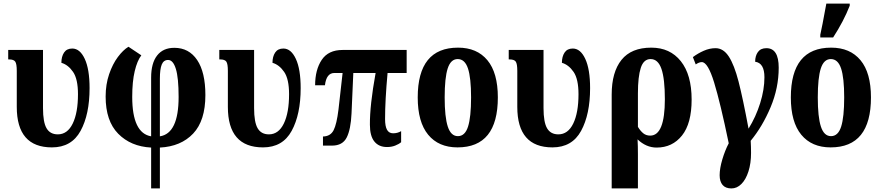

<svg xmlns="http://www.w3.org/2000/svg" viewBox="-20 -816 4936 1076"><path d="M74 -217V-419Q74 -458 65.5 -470.5Q57 -483 31 -483H26V-536H221V-210Q221 -131 241 -97Q261 -63 304 -63Q358 -63 387.5 -123.5Q417 -184 417 -288Q417 -373 389.5 -413Q362 -453 324 -464Q324 -499 339 -521.5Q354 -544 385 -544Q428 -544 455 -486Q482 -428 482 -322Q482 -175 431.5 -82.5Q381 10 271 10Q74 10 74 -217Z M827 11Q713 5 642.5 -66.5Q572 -138 572 -275Q572 -343 591.5 -400Q611 -457 640.5 -496.5Q670 -536 700 -554L772 -506Q749 -476 735 -417.5Q721 -359 721 -273Q721 -70 827 -52V-381Q827 -462 860.5 -505Q894 -548 957 -548Q1039 -548 1085 -479.5Q1131 -411 1131 -283Q1131 -140 1062.5 -67.5Q994 5 876 11V240H827ZM981 -273Q981 -380 965.5 -430Q950 -480 922 -480Q897 -480 886.5 -454.5Q876 -429 876 -375V-52Q981 -68 981 -273Z M1257 -217V-419Q1257 -458 1248.5 -470.5Q1240 -483 1214 -483H1209V-536H1404V-210Q1404 -131 1424 -97Q1444 -63 1487 -63Q1541 -63 1570.5 -123.5Q1600 -184 1600 -288Q1600 -373 1572.5 -413Q1545 -453 1507 -464Q1507 -499 1522 -521.5Q1537 -544 1568 -544Q1611 -544 1638 -486Q1665 -428 1665 -322Q1665 -175 1614.5 -82.5Q1564 10 1454 10Q1257 10 1257 -217Z M2053 -117Q2052 -225 2085 -407H1960L1950 -180Q1946 -91 1923 -45.5Q1900 0 1841 0H1790V-51Q1832 -52 1849.5 -86Q1867 -120 1877 -203L1900 -407H1854Q1809 -407 1801 -338H1746Q1746 -425 1783 -480.5Q1820 -536 1900 -536H2259V-407H2152Q2138 -254 2138 -149Q2138 -108 2149 -88.5Q2160 -69 2183 -69Q2208 -69 2228 -81V-19Q2215 -8 2194.5 0Q2174 8 2149 8Q2103 8 2078 -23Q2053 -54 2053 -117Z M2321 -270Q2321 -549 2547 -549Q2653 -549 2711.5 -478.5Q2770 -408 2770 -270Q2770 10 2544 10Q2438 10 2379.5 -61Q2321 -132 2321 -270ZM2620 -270Q2620 -380 2602.5 -432.5Q2585 -485 2545 -485Q2506 -485 2489 -432.5Q2472 -380 2472 -270Q2472 -160 2489.5 -106.5Q2507 -53 2546 -53Q2586 -53 2603 -106.5Q2620 -160 2620 -270Z M2879 -217V-419Q2879 -458 2870.5 -470.5Q2862 -483 2836 -483H2831V-536H3026V-210Q3026 -131 3046 -97Q3066 -63 3109 -63Q3163 -63 3192.5 -123.5Q3222 -184 3222 -288Q3222 -373 3194.5 -413Q3167 -453 3129 -464Q3129 -499 3144 -521.5Q3159 -544 3190 -544Q3233 -544 3260 -486Q3287 -428 3287 -322Q3287 -175 3236.5 -82.5Q3186 10 3076 10Q2879 10 2879 -217Z M3408 -286Q3408 -412 3463 -480.5Q3518 -549 3630 -549Q3735 -549 3795.5 -473Q3856 -397 3856 -258Q3856 -124 3802 -56.5Q3748 11 3660 11Q3601 11 3553 -35Q3555 1 3555 49V240H3408ZM3706 -260Q3706 -374 3687 -429.5Q3668 -485 3626 -485Q3587 -485 3571 -435.5Q3555 -386 3555 -293V-105Q3569 -82 3585 -69Q3601 -56 3624 -56Q3706 -56 3706 -260Z M4013 166Q4013 128 4028 77.5Q4043 27 4064 -13Q4017 -240 3982 -354Q3947 -468 3913 -468Q3898 -468 3879 -455L3863 -496Q3891 -517 3924 -531.5Q3957 -546 3990 -546Q4034 -546 4064.5 -499Q4095 -452 4119 -359Q4143 -266 4175 -95Q4216 -161 4240 -237.5Q4264 -314 4264 -383Q4264 -463 4212 -470Q4212 -503 4227.5 -524.5Q4243 -546 4275 -546Q4344 -546 4344 -437Q4344 -323 4298.5 -215Q4253 -107 4187 -27Q4189 7 4189 41Q4189 99 4174.5 144.5Q4160 190 4135 215Q4110 240 4079 240Q4046 240 4029.5 220.5Q4013 201 4013 166Z M4412 -270Q4412 -549 4638 -549Q4744 -549 4802.5 -478.5Q4861 -408 4861 -270Q4861 10 4635 10Q4529 10 4470.5 -61Q4412 -132 4412 -270ZM4711 -270Q4711 -380 4693.5 -432.5Q4676 -485 4636 -485Q4597 -485 4580 -432.5Q4563 -380 4563 -270Q4563 -160 4580.5 -106.5Q4598 -53 4637 -53Q4677 -53 4694 -106.5Q4711 -160 4711 -270ZM4577 -621 4590 -684Q4594 -707 4599.5 -735Q4605 -763 4611 -796H4742V-784Q4708 -697 4649 -606H4577Z"/></svg>

Font: Noto Serif CondExtraBold
Style: Regular
Weight: 800
Width: 3
Designer: Monotype Design Team
Foundry: Monotype Imaging Inc.
Version: Version 1.001